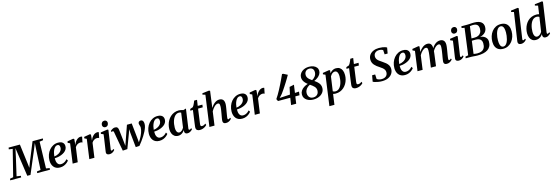

<svg xmlns="http://www.w3.org/2000/svg" viewBox="18 -2507 12886 4450"><g transform="rotate(-15 6461.5 -282.0)"><path d="M-39.5 0 -34.5 -38 45 -52 205 -690 114.5 -702.5 120.5 -743H391.5L451.5 -270.5L464 -165L503.5 -273.5L695 -743H942L937.5 -702.5L850.5 -690L833 -52.5L918 -38L915 0H608L612 -38.5L702 -52L724 -493.5L735.5 -689L665 -514.5L446.5 0.5L370 0L297 -504L270 -689L230 -501.5L126.5 -52L226 -38L222.5 0Z M1370.5 -98Q1356.5 -77 1326.8 -51.5Q1297 -26 1254 -7.5Q1211 11 1156 11Q1102.5 11 1064.5 -7.2Q1026.5 -25.5 1002.8 -56.8Q979 -88 968.2 -127Q957.5 -166 957.5 -207Q958 -280 980.5 -343.5Q1003 -407 1043.5 -455Q1084 -503 1138.5 -530.2Q1193 -557.5 1256.5 -557.5Q1306.5 -557.5 1338.5 -542Q1370.5 -526.5 1386 -500Q1401.5 -473.5 1402 -440Q1402.5 -393.5 1381.8 -358.8Q1361 -324 1326.5 -299.2Q1292 -274.5 1250.5 -258.5Q1209 -242.5 1167 -234.5Q1125 -226.5 1090 -226Q1089 -191.5 1094 -161.2Q1099 -131 1111.8 -107.8Q1124.5 -84.5 1145 -71.2Q1165.5 -58 1194.5 -58Q1227.5 -58 1255.2 -68.8Q1283 -79.5 1306.2 -97Q1329.5 -114.5 1348 -135.5ZM1230 -506Q1197.5 -506 1173 -484Q1148.5 -462 1131.2 -426.5Q1114 -391 1104 -350Q1094 -309 1091 -270.5Q1116 -272 1143 -280.2Q1170 -288.5 1195 -302.5Q1220 -316.5 1240.2 -336.2Q1260.5 -356 1272 -381.2Q1283.5 -406.5 1283 -436Q1282.5 -471 1268.8 -488.5Q1255 -506 1230 -506Z M1458.5 0 1523.5 -470.5 1470.5 -495.5 1477 -529.5 1620.5 -554.5 1642.5 -540.5 1635 -451.5 1628.5 -399.5Q1638 -427 1654 -454.2Q1670 -481.5 1691.8 -504.5Q1713.5 -527.5 1740.2 -541.2Q1767 -555 1797.5 -555Q1809.5 -555 1818.8 -552.5Q1828 -550 1832 -547L1805 -413.5Q1800.5 -417.5 1787 -422.2Q1773.5 -427 1754 -427Q1736 -427 1717.8 -421.2Q1699.5 -415.5 1682.8 -405Q1666 -394.5 1652.2 -380Q1638.5 -365.5 1629 -348L1580.5 0Z M1858.5 0 1923.5 -470.5 1870.5 -495.5 1877 -529.5 2020.5 -554.5 2042.5 -540.5 2035 -451.5 2028.5 -399.5Q2038 -427 2054 -454.2Q2070 -481.5 2091.8 -504.5Q2113.5 -527.5 2140.2 -541.2Q2167 -555 2197.5 -555Q2209.5 -555 2218.8 -552.5Q2228 -550 2232 -547L2205 -413.5Q2200.5 -417.5 2187 -422.2Q2173.5 -427 2154 -427Q2136 -427 2117.8 -421.2Q2099.5 -415.5 2082.8 -405Q2066 -394.5 2052.2 -380Q2038.5 -365.5 2029 -348L1980.5 0Z M2342.5 10.5Q2318 10.5 2300.2 2.8Q2282.5 -5 2274 -19.8Q2265.5 -34.5 2268 -57Q2270 -75 2274.8 -106.8Q2279.5 -138.5 2285.8 -180.2Q2292 -222 2299.2 -270.5Q2306.5 -319 2313.8 -370.2Q2321 -421.5 2327.5 -472L2268.5 -496.5L2274.5 -529.5L2439 -554.5L2461.5 -542.5L2395.5 -93Q2392.5 -74.5 2397.5 -66.2Q2402.5 -58 2411.5 -58Q2421.5 -58 2432.2 -63.8Q2443 -69.5 2459.5 -84.5L2471.5 -57.5Q2465 -47.5 2447.8 -31.5Q2430.5 -15.5 2404.2 -2.5Q2378 10.5 2342.5 10.5ZM2408.5 -620Q2380 -620 2361.2 -640Q2342.5 -660 2343.5 -688.5Q2344.5 -724 2366 -748Q2387.5 -772 2423 -772Q2454.5 -772 2472.2 -752.2Q2490 -732.5 2489.5 -706Q2489.5 -669.5 2468.5 -644.8Q2447.5 -620 2408.5 -620Z M2659 10 2627 -160 2575 -454Q2571.5 -471.5 2566.2 -478.2Q2561 -485 2552.5 -485Q2543 -485.5 2536.5 -481.5Q2530 -477.5 2522 -472L2510 -501.5Q2516 -509 2532 -522Q2548 -535 2571.2 -545.5Q2594.5 -556 2621.5 -556Q2661 -556 2678.2 -537.2Q2695.5 -518.5 2700.5 -483.5L2734.5 -183.5L2745 -82.5L2784.5 -196L2907 -545H3021.5L3060.5 -176L3069.5 -80.5L3113 -149Q3130.5 -179.5 3146 -211.2Q3161.5 -243 3173.5 -275.2Q3185.5 -307.5 3192.2 -339.2Q3199 -371 3199.5 -401Q3199.5 -419.5 3194 -436Q3188.5 -452.5 3183 -468Q3177.5 -483.5 3177.5 -499.5Q3177.5 -524.5 3194 -541Q3210.5 -557.5 3237.5 -557.5Q3263.5 -557.5 3278.8 -544Q3294 -530.5 3300.8 -508Q3307.5 -485.5 3307.5 -458Q3308 -421.5 3294 -377.5Q3280 -333.5 3255.5 -285.2Q3231 -237 3199.2 -187.2Q3167.5 -137.5 3131.8 -89Q3096 -40.5 3059.5 4L2970 9L2933.5 -351.5L2927.5 -433.5L2903 -351.5L2770 3Z M3756 -98Q3742 -77 3712.2 -51.5Q3682.5 -26 3639.5 -7.5Q3596.5 11 3541.5 11Q3488 11 3450 -7.2Q3412 -25.5 3388.2 -56.8Q3364.5 -88 3353.8 -127Q3343 -166 3343 -207Q3343.5 -280 3366 -343.5Q3388.5 -407 3429 -455Q3469.5 -503 3524 -530.2Q3578.5 -557.5 3642 -557.5Q3692 -557.5 3724 -542Q3756 -526.5 3771.5 -500Q3787 -473.5 3787.5 -440Q3788 -393.5 3767.2 -358.8Q3746.5 -324 3712 -299.2Q3677.5 -274.5 3636 -258.5Q3594.5 -242.5 3552.5 -234.5Q3510.5 -226.5 3475.5 -226Q3474.5 -191.5 3479.5 -161.2Q3484.5 -131 3497.2 -107.8Q3510 -84.5 3530.5 -71.2Q3551 -58 3580 -58Q3613 -58 3640.8 -68.8Q3668.5 -79.5 3691.8 -97Q3715 -114.5 3733.5 -135.5ZM3615.5 -506Q3583 -506 3558.5 -484Q3534 -462 3516.8 -426.5Q3499.5 -391 3489.5 -350Q3479.5 -309 3476.5 -270.5Q3501.5 -272 3528.5 -280.2Q3555.5 -288.5 3580.5 -302.5Q3605.5 -316.5 3625.8 -336.2Q3646 -356 3657.5 -381.2Q3669 -406.5 3668.5 -436Q3668 -471 3654.2 -488.5Q3640.5 -506 3615.5 -506Z M4260 -95.5Q4257 -74 4263 -65.8Q4269 -57.5 4279 -57.5Q4287.5 -57.5 4298.2 -63.5Q4309 -69.5 4323.5 -83L4337 -55.5Q4331 -46.5 4313.8 -30.8Q4296.5 -15 4270.8 -2.2Q4245 10.5 4212.5 10.5Q4180.5 10.5 4162.5 -6.5Q4144.5 -23.5 4145 -55.5L4148.5 -84Q4133.5 -61 4110.8 -39.2Q4088 -17.5 4058.5 -3.5Q4029 10.5 3992.5 10.5Q3939 10.5 3902.5 -15.5Q3866 -41.5 3847.2 -86.8Q3828.5 -132 3828.5 -190Q3828.5 -243 3842.2 -295.5Q3856 -348 3882.8 -394.8Q3909.5 -441.5 3949 -477.8Q3988.5 -514 4039.8 -534.8Q4091 -555.5 4153.5 -555.5Q4180 -555.5 4208.2 -549Q4236.5 -542.5 4258 -534L4325 -554ZM4193.5 -489Q4184 -496.5 4171 -500.5Q4158 -504.5 4142.5 -504.5Q4104.5 -504.5 4074.8 -485.8Q4045 -467 4023 -434.8Q4001 -402.5 3987 -361.8Q3973 -321 3966.2 -277Q3959.5 -233 3959.5 -191.5Q3959.5 -146.5 3969 -116.8Q3978.5 -87 3995.5 -72.2Q4012.5 -57.5 4035 -57.5Q4052.5 -57.5 4068.8 -64.8Q4085 -72 4099 -84.5Q4113 -97 4124.8 -112.5Q4136.5 -128 4145 -144.5Z M4555.5 -181Q4552.5 -162 4550.8 -147.5Q4549 -133 4547.8 -121.5Q4546.5 -110 4546.5 -99Q4546.5 -82 4555.2 -73.5Q4564 -65 4580 -65Q4607.5 -65 4629.8 -75.2Q4652 -85.5 4669 -100L4680.5 -64.5Q4666 -47 4641.2 -29.8Q4616.5 -12.5 4583 -1Q4549.5 10.5 4507.5 10.5Q4469.5 10.5 4444.2 -8.8Q4419 -28 4419.5 -72.5Q4419.5 -77.5 4420 -85Q4420.5 -92.5 4422 -104Q4423.5 -115.5 4425.8 -132.8Q4428 -150 4431 -174.5L4472.5 -479.5H4409.5L4418 -518.5L4485.5 -542.5Q4498 -554.5 4511.2 -579.2Q4524.5 -604 4536.5 -632.2Q4548.5 -660.5 4557 -682.5H4625.5L4605 -542.5H4716.5L4708 -479.5H4596.5Z M5139 10.5Q5111 10.5 5094.5 2Q5078 -6.5 5071 -22Q5064 -37.5 5064.5 -58.5Q5064.5 -71 5067 -89.8Q5069.5 -108.5 5073.2 -130.5Q5077 -152.5 5081 -175.8Q5085 -199 5089 -220Q5092.5 -242 5096.8 -266.2Q5101 -290.5 5104.5 -314.8Q5108 -339 5110.2 -362Q5112.5 -385 5112 -404Q5112 -431 5107 -446.2Q5102 -461.5 5091.8 -467.8Q5081.5 -474 5065 -474Q5046 -474 5024.5 -462.2Q5003 -450.5 4981.5 -430Q4960 -409.5 4941 -383.5Q4922 -357.5 4908 -329L4862.5 0H4740.5L4843.5 -746.5L4778.5 -765L4784.5 -796.5L4949.5 -817L4972 -804L4919 -408.5Q4936.5 -438 4958.8 -464.5Q4981 -491 5007.2 -511.5Q5033.5 -532 5063 -543.8Q5092.5 -555.5 5124 -555.5Q5160 -555.5 5186.2 -541.8Q5212.5 -528 5226.8 -497.8Q5241 -467.5 5241 -419Q5241 -399.5 5237 -369.2Q5233 -339 5227.5 -306Q5222 -273 5217 -245Q5214 -225.5 5210.2 -204Q5206.5 -182.5 5203 -161.2Q5199.5 -140 5197 -121.2Q5194.5 -102.5 5193.5 -88Q5193.5 -70.5 5198.5 -64Q5203.5 -57.5 5211 -57.5Q5220.5 -57.5 5231.2 -63.5Q5242 -69.5 5258.5 -83.5L5271 -56Q5264.5 -47.5 5247.2 -31.5Q5230 -15.5 5202.8 -2.5Q5175.5 10.5 5139 10.5Z M5741 -98Q5727 -77 5697.2 -51.5Q5667.5 -26 5624.5 -7.5Q5581.5 11 5526.5 11Q5473 11 5435 -7.2Q5397 -25.5 5373.2 -56.8Q5349.5 -88 5338.8 -127Q5328 -166 5328 -207Q5328.5 -280 5351 -343.5Q5373.5 -407 5414 -455Q5454.5 -503 5509 -530.2Q5563.5 -557.5 5627 -557.5Q5677 -557.5 5709 -542Q5741 -526.5 5756.5 -500Q5772 -473.5 5772.5 -440Q5773 -393.5 5752.2 -358.8Q5731.5 -324 5697 -299.2Q5662.5 -274.5 5621 -258.5Q5579.5 -242.5 5537.5 -234.5Q5495.5 -226.5 5460.5 -226Q5459.5 -191.5 5464.5 -161.2Q5469.5 -131 5482.2 -107.8Q5495 -84.5 5515.5 -71.2Q5536 -58 5565 -58Q5598 -58 5625.8 -68.8Q5653.5 -79.5 5676.8 -97Q5700 -114.5 5718.5 -135.5ZM5600.5 -506Q5568 -506 5543.5 -484Q5519 -462 5501.8 -426.5Q5484.5 -391 5474.5 -350Q5464.5 -309 5461.5 -270.5Q5486.5 -272 5513.5 -280.2Q5540.5 -288.5 5565.5 -302.5Q5590.5 -316.5 5610.8 -336.2Q5631 -356 5642.5 -381.2Q5654 -406.5 5653.5 -436Q5653 -471 5639.2 -488.5Q5625.5 -506 5600.5 -506Z M5829 0 5894 -470.5 5841 -495.5 5847.5 -529.5 5991 -554.5 6013 -540.5 6005.5 -451.5 5999 -399.5Q6008.5 -427 6024.5 -454.2Q6040.5 -481.5 6062.2 -504.5Q6084 -527.5 6110.8 -541.2Q6137.5 -555 6168 -555Q6180 -555 6189.2 -552.5Q6198.5 -550 6202.5 -547L6175.5 -413.5Q6171 -417.5 6157.5 -422.2Q6144 -427 6124.5 -427Q6106.5 -427 6088.2 -421.2Q6070 -415.5 6053.2 -405Q6036.5 -394.5 6022.8 -380Q6009 -365.5 5999.5 -348L5951 0Z M6700 0 6726 -169.5H6430.5L6405 -222Q6433 -262 6461 -309.5Q6489 -357 6517.5 -410Q6546 -463 6574 -519.5Q6602 -576 6629.5 -633.8Q6657 -691.5 6682.5 -749H6709L6808.5 -698Q6790.5 -665 6766 -624Q6741.5 -583 6713.8 -538.5Q6686 -494 6658 -451Q6630 -408 6604 -370.8Q6578 -333.5 6558 -306.5Q6542 -287 6524 -267Q6506 -247 6487.5 -228L6737.5 -242L6775 -416L6886 -439.5L6859 -249L6958 -255L6947.5 -169.5H6847L6822.5 0Z M7234.5 10Q7193.5 10 7152.8 -0.8Q7112 -11.5 7078.8 -33.8Q7045.5 -56 7025.2 -90Q7005 -124 7005 -170Q7005 -219 7031 -259.5Q7057 -300 7101.5 -329.2Q7146 -358.5 7199.5 -375Q7169 -398 7143.5 -425.8Q7118 -453.5 7102.8 -486.8Q7087.5 -520 7087.5 -559Q7087.5 -600 7105.5 -634.8Q7123.5 -669.5 7155.8 -695.8Q7188 -722 7232 -736.8Q7276 -751.5 7328 -751.5Q7389.5 -751.5 7436.2 -732.2Q7483 -713 7509.2 -679Q7535.5 -645 7535.5 -600.5Q7535.5 -557.5 7513.8 -520.2Q7492 -483 7453.2 -452.8Q7414.5 -422.5 7363 -401Q7401.5 -376 7433.2 -346.8Q7465 -317.5 7484 -281.5Q7503 -245.5 7502.5 -200Q7503 -137.5 7468 -90Q7433 -42.5 7372.5 -16.2Q7312 10 7234.5 10ZM7320 -432Q7367.5 -456.5 7399 -499.8Q7430.5 -543 7430.5 -598.5Q7430.5 -634.5 7416.8 -658.8Q7403 -683 7379 -695.2Q7355 -707.5 7324 -707.5Q7290 -707.5 7263.2 -693Q7236.5 -678.5 7221 -651.5Q7205.5 -624.5 7205.5 -586Q7205.5 -554 7220.2 -527.2Q7235 -500.5 7260.8 -477.2Q7286.5 -454 7320 -432ZM7245.5 -37.5Q7284.5 -37.5 7314.2 -53.5Q7344 -69.5 7360.8 -99Q7377.5 -128.5 7377.5 -170.5Q7377.5 -198.5 7367.8 -221.8Q7358 -245 7340 -265Q7322 -285 7297.2 -304Q7272.5 -323 7243 -343Q7210.5 -329.5 7182 -304.2Q7153.5 -279 7136 -245.2Q7118.5 -211.5 7118.5 -170.5Q7118.5 -133 7133 -102.8Q7147.5 -72.5 7175.8 -54.8Q7204 -37 7245.5 -37.5Z M7551 254 7651.5 -474 7597.5 -497.5 7604 -529.5 7760.5 -555 7781.5 -543 7773 -475Q7788.5 -496.5 7811.2 -515Q7834 -533.5 7862.5 -544.8Q7891 -556 7924 -556Q7978 -556 8014.5 -531.2Q8051 -506.5 8069.5 -460.5Q8088 -414.5 8088 -350Q8088 -296 8074 -243.8Q8060 -191.5 8033 -145.8Q8006 -100 7967 -64.8Q7928 -29.5 7878 -9.8Q7828 10 7768 10Q7753.5 10 7737.8 7.8Q7722 5.5 7707 2.5L7671.5 254ZM7715.5 -59Q7727.5 -50 7743.2 -45.5Q7759 -41 7778.5 -41Q7816 -41 7844.8 -59.8Q7873.5 -78.5 7894.8 -110Q7916 -141.5 7930 -181.8Q7944 -222 7950.5 -266.2Q7957 -310.5 7957 -352.5Q7957 -393.5 7948.5 -424.2Q7940 -455 7922.8 -471.8Q7905.5 -488.5 7879.5 -488.5Q7855 -488.5 7832.8 -476Q7810.5 -463.5 7793 -444Q7775.5 -424.5 7764.5 -404Z M8302.5 -181Q8299.5 -162 8297.8 -147.5Q8296 -133 8294.8 -121.5Q8293.5 -110 8293.5 -99Q8293.5 -82 8302.2 -73.5Q8311 -65 8327 -65Q8354.5 -65 8376.8 -75.2Q8399 -85.5 8416 -100L8427.5 -64.5Q8413 -47 8388.2 -29.8Q8363.5 -12.5 8330 -1Q8296.5 10.5 8254.5 10.5Q8216.5 10.5 8191.2 -8.8Q8166 -28 8166.5 -72.5Q8166.5 -77.5 8167 -85Q8167.5 -92.5 8169 -104Q8170.5 -115.5 8172.8 -132.8Q8175 -150 8178 -174.5L8219.5 -479.5H8156.5L8165 -518.5L8232.5 -542.5Q8245 -554.5 8258.2 -579.2Q8271.5 -604 8283.5 -632.2Q8295.5 -660.5 8304 -682.5H8372.5L8352 -542.5H8463.5L8455 -479.5H8343.5Z M8883.5 11Q8835.5 11 8790 3.2Q8744.5 -4.5 8711.2 -15.2Q8678 -26 8666 -35L8692.5 -181.5H8765.5L8771 -72Q8788.5 -58 8819 -48Q8849.5 -38 8884 -38Q8916.5 -38 8943 -46Q8969.5 -54 8988.8 -69.8Q9008 -85.5 9019 -108.8Q9030 -132 9030.5 -162Q9031.5 -196.5 9016.2 -223.2Q9001 -250 8972.8 -273.8Q8944.5 -297.5 8905 -322.5Q8874.5 -341.5 8846.2 -363.5Q8818 -385.5 8795.2 -411.8Q8772.5 -438 8759.5 -470Q8746.5 -502 8746 -541Q8746 -608.5 8780.8 -655.5Q8815.5 -702.5 8874.2 -727.2Q8933 -752 9005 -752Q9054 -752 9091.5 -746.2Q9129 -740.5 9154.8 -731.8Q9180.5 -723 9195 -714L9170.5 -575H9098L9091.5 -677.5Q9077 -689 9053 -696.2Q9029 -703.5 8996 -703.5Q8960.5 -703.5 8931.2 -689.8Q8902 -676 8884.5 -650Q8867 -624 8866.5 -586.5Q8866.5 -549.5 8883.8 -522Q8901 -494.5 8932.2 -470.2Q8963.5 -446 9005 -419.5Q9044 -394.5 9079 -365.2Q9114 -336 9136.2 -298.8Q9158.5 -261.5 9158.5 -211.5Q9159 -148.5 9126.2 -98Q9093.5 -47.5 9031.8 -18.2Q8970 11 8883.5 11Z M9646 -98Q9632 -77 9602.2 -51.5Q9572.5 -26 9529.5 -7.5Q9486.5 11 9431.5 11Q9378 11 9340 -7.2Q9302 -25.5 9278.2 -56.8Q9254.5 -88 9243.8 -127Q9233 -166 9233 -207Q9233.5 -280 9256 -343.5Q9278.5 -407 9319 -455Q9359.5 -503 9414 -530.2Q9468.5 -557.5 9532 -557.5Q9582 -557.5 9614 -542Q9646 -526.5 9661.5 -500Q9677 -473.5 9677.5 -440Q9678 -393.5 9657.2 -358.8Q9636.5 -324 9602 -299.2Q9567.5 -274.5 9526 -258.5Q9484.5 -242.5 9442.5 -234.5Q9400.5 -226.5 9365.5 -226Q9364.5 -191.5 9369.5 -161.2Q9374.5 -131 9387.2 -107.8Q9400 -84.5 9420.5 -71.2Q9441 -58 9470 -58Q9503 -58 9530.8 -68.8Q9558.5 -79.5 9581.8 -97Q9605 -114.5 9623.5 -135.5ZM9505.5 -506Q9473 -506 9448.5 -484Q9424 -462 9406.8 -426.5Q9389.5 -391 9379.5 -350Q9369.5 -309 9366.5 -270.5Q9391.5 -272 9418.5 -280.2Q9445.5 -288.5 9470.5 -302.5Q9495.5 -316.5 9515.8 -336.2Q9536 -356 9547.5 -381.2Q9559 -406.5 9558.5 -436Q9558 -471 9544.2 -488.5Q9530.5 -506 9505.5 -506Z M9926 -543 9912 -413.5Q9928.5 -442 9951.2 -467.5Q9974 -493 10000.5 -513Q10027 -533 10056.2 -544.2Q10085.5 -555.5 10116 -555.5Q10152.5 -555.5 10176.2 -541Q10200 -526.5 10212.2 -496Q10224.5 -465.5 10225 -417.5Q10225 -410.5 10224.5 -401.8Q10224 -393 10223 -383.5Q10222 -374 10220.5 -364L10204 -379Q10221 -419 10244.2 -451.5Q10267.5 -484 10295.5 -507.2Q10323.5 -530.5 10355.2 -543Q10387 -555.5 10421 -555.5Q10474 -555.5 10506 -523.2Q10538 -491 10538 -419Q10538 -399.5 10534.2 -369.5Q10530.5 -339.5 10525.2 -306.5Q10520 -273.5 10515 -245Q10510.5 -218.5 10505.8 -189.8Q10501 -161 10497.2 -134.2Q10493.5 -107.5 10492.5 -88Q10492 -70.5 10496.5 -64.2Q10501 -58 10508.5 -58Q10518.5 -58 10529.5 -64Q10540.5 -70 10557 -84.5L10569.5 -58Q10563 -49 10545.5 -32.8Q10528 -16.5 10500.8 -3Q10473.5 10.5 10437 10.5Q10409 10.5 10392.8 1.5Q10376.5 -7.5 10370 -23Q10363.5 -38.5 10363.5 -58Q10364 -75 10367.8 -102.2Q10371.5 -129.5 10377 -160.8Q10382.5 -192 10387.5 -221.5Q10392 -250 10397.2 -282.8Q10402.5 -315.5 10406.2 -347Q10410 -378.5 10410 -404Q10409.5 -444.5 10398.5 -459.2Q10387.5 -474 10363 -474Q10343.5 -474 10321 -461.5Q10298.5 -449 10276.2 -426.8Q10254 -404.5 10234.5 -374.2Q10215 -344 10202 -308L10223 -381.5Q10222 -360 10219.8 -335.8Q10217.5 -311.5 10214.5 -287.2Q10211.5 -263 10208.5 -240.5L10177 0H10053.5L10084 -220Q10088.5 -249.5 10092.8 -282.2Q10097 -315 10100 -346.5Q10103 -378 10102.5 -402.5Q10102 -445.5 10090.8 -459.8Q10079.5 -474 10052 -474Q10035 -474 10014.8 -463Q9994.5 -452 9973.8 -433Q9953 -414 9934.5 -389.2Q9916 -364.5 9902 -337.5L9856 0H9733.5L9798 -471L9745.5 -496L9752 -529.5L9904 -555Z M10724 10.5Q10699.5 10.5 10681.8 2.8Q10664 -5 10655.5 -19.8Q10647 -34.5 10649.5 -57Q10651.5 -75 10656.2 -106.8Q10661 -138.5 10667.2 -180.2Q10673.5 -222 10680.8 -270.5Q10688 -319 10695.2 -370.2Q10702.5 -421.5 10709 -472L10650 -496.5L10656 -529.5L10820.5 -554.5L10843 -542.5L10777 -93Q10774 -74.5 10779 -66.2Q10784 -58 10793 -58Q10803 -58 10813.8 -63.8Q10824.5 -69.5 10841 -84.5L10853 -57.5Q10846.5 -47.5 10829.2 -31.5Q10812 -15.5 10785.8 -2.5Q10759.5 10.5 10724 10.5ZM10790 -620Q10761.5 -620 10742.8 -640Q10724 -660 10725 -688.5Q10726 -724 10747.5 -748Q10769 -772 10804.5 -772Q10836 -772 10853.8 -752.2Q10871.5 -732.5 10871 -706Q10871 -669.5 10850 -644.8Q10829 -620 10790 -620Z M11173 8.5Q11148 8.5 11120.8 6.5Q11093.5 4.5 11067.2 2.2Q11041 0 11020 0H10889.5L10893.5 -38.5L10963 -52L11047 -690L10979.5 -702.5L10984 -743H11127.5Q11156.5 -743 11181.8 -745Q11207 -747 11232.5 -748.8Q11258 -750.5 11288.5 -750.5Q11352 -750.5 11395 -737.5Q11438 -724.5 11463.5 -702.2Q11489 -680 11500.2 -651.8Q11511.5 -623.5 11512 -593.5Q11514 -513 11469 -462.5Q11424 -412 11339.5 -391.5Q11390.5 -390 11428.8 -369.5Q11467 -349 11488.8 -315.2Q11510.5 -281.5 11510.5 -239.5Q11511 -172.5 11487.5 -125.2Q11464 -78 11419.5 -48.5Q11375 -19 11312.8 -5.2Q11250.5 8.5 11173 8.5ZM11187 -40.5Q11245.5 -40.5 11287.8 -60.5Q11330 -80.5 11352.2 -122.5Q11374.5 -164.5 11373 -230.5Q11372 -295.5 11334 -326.5Q11296 -357.5 11222.5 -357.5Q11190.5 -357.5 11170 -357.2Q11149.5 -357 11132 -356L11091.5 -52Q11103.5 -48.5 11120.8 -45.8Q11138 -43 11155.8 -41.8Q11173.5 -40.5 11187 -40.5ZM11138.5 -410.5Q11159 -410 11180.8 -410.2Q11202.5 -410.5 11224 -410.5Q11267.5 -410.5 11304.8 -428.8Q11342 -447 11364.8 -485.2Q11387.5 -523.5 11386 -583Q11385.5 -621 11371.5 -647.8Q11357.5 -674.5 11328.8 -688.2Q11300 -702 11256 -702Q11247 -702 11232.8 -701.2Q11218.5 -700.5 11203.2 -698.8Q11188 -697 11176.5 -694.5Z M11874.5 -556.5Q11941.5 -556.5 11987.2 -530.5Q12033 -504.5 12056.5 -454.8Q12080 -405 12080 -334Q12080.5 -266 12060.8 -203.5Q12041 -141 12003 -92.5Q11965 -44 11911 -15.8Q11857 12.5 11789 12.5Q11723 12.5 11677.5 -13.5Q11632 -39.5 11608.5 -89Q11585 -138.5 11584.5 -208.5Q11584.5 -278 11604.2 -340.5Q11624 -403 11661.8 -451.8Q11699.5 -500.5 11753.2 -528.5Q11807 -556.5 11874.5 -556.5ZM11860 -507Q11830 -507 11807 -488Q11784 -469 11767.2 -437.2Q11750.5 -405.5 11739.5 -366Q11728.5 -326.5 11723.2 -284.8Q11718 -243 11718.5 -204.5Q11718.5 -146 11729 -108.8Q11739.5 -71.5 11759 -54Q11778.5 -36.5 11806 -36.5Q11835.5 -36.5 11858.2 -55.5Q11881 -74.5 11897.8 -106.2Q11914.5 -138 11925.2 -177.5Q11936 -217 11941.2 -258.8Q11946.5 -300.5 11946.5 -339Q11946 -397 11936.5 -434Q11927 -471 11908 -489Q11889 -507 11860 -507Z M12271 -92Q12269 -75 12273.5 -66.5Q12278 -58 12287.5 -58Q12296.5 -58 12307.2 -63.2Q12318 -68.5 12335.5 -84.5L12348 -58Q12340.5 -47.5 12323.5 -31.2Q12306.5 -15 12279.8 -2.2Q12253 10.5 12216 10.5Q12197.5 10.5 12181.2 4Q12165 -2.5 12155.2 -16.5Q12145.5 -30.5 12145.5 -53.5Q12145.5 -58.5 12146.2 -65.5Q12147 -72.5 12148 -80Q12149 -87.5 12150 -93L12247.5 -747L12183.5 -765L12191.5 -797L12355.5 -817.5L12376 -804.5Z M12855 -94Q12852.5 -76 12856.2 -66.8Q12860 -57.5 12870 -57.5Q12879 -57.5 12889.8 -63Q12900.5 -68.5 12916.5 -82L12929 -55Q12922.5 -46 12905.8 -30.5Q12889 -15 12864 -2.2Q12839 10.5 12806 10.5Q12771 10.5 12754.8 -8.2Q12738.5 -27 12738 -60L12739.5 -85.5Q12725.5 -62.5 12702 -40.2Q12678.5 -18 12646.8 -3.8Q12615 10.5 12576 10.5Q12521.5 10.5 12485.2 -16Q12449 -42.5 12431 -88.5Q12413 -134.5 12413 -192.5Q12413 -244.5 12426 -296.8Q12439 -349 12464.8 -395.5Q12490.5 -442 12528.8 -478.2Q12567 -514.5 12618.5 -535.2Q12670 -556 12734 -556Q12749.5 -556 12766.2 -553.2Q12783 -550.5 12797.5 -547L12826 -746.5L12754.5 -765L12761.5 -796.5L12935.5 -817L12958 -804ZM12788 -485Q12777 -494 12760.5 -499.2Q12744 -504.5 12725 -504.5Q12685 -504.5 12654.8 -485Q12624.5 -465.5 12603.2 -432.8Q12582 -400 12568.5 -359.2Q12555 -318.5 12548.8 -275.5Q12542.5 -232.5 12542.5 -193Q12542.5 -149.5 12552 -119.2Q12561.5 -89 12579 -73Q12596.5 -57 12620.5 -57Q12645 -57 12667.8 -70Q12690.5 -83 12708.8 -102.8Q12727 -122.5 12737 -143.5Z"/></g></svg>

Font: Merriweather 48pt SemiBold
Style: Italic
Weight: 600
Italic angle: -7.8°
Designer: Eben Sorkin
Foundry: Eben Sorkin
Version: Version 2.101